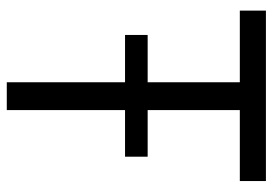

<svg xmlns="http://www.w3.org/2000/svg" viewBox="-136 -648 785 552"><g transform="rotate(90 256.0 -372.5)"><path d="M217 -670H11V-745H501V-670H297V0H217ZM81 -405H431V-340H81Z"/></g></svg>

Font: Trafiko Sans Variable
Style: Regular
Weight: 400
Designer: Gumpita Rahayu / Trafiko
Foundry: Tokotype / Trafiko
Version: Version 0.001;FEAKit 1.0